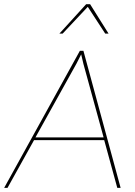

<svg xmlns="http://www.w3.org/2000/svg" viewBox="-43 -905 648 925"><path d="M-22.9 0 341.8 -660.2H358.9L538.1 0H522L459 -230H121.1L-6.8 0ZM127.9 -243.2H456.1L358.9 -597.2L348.1 -643.1L325.2 -598.1ZM243.2 -743.2 372.1 -884.8H391.1L480 -743.2H463.9L379.9 -872.1L258.8 -743.2Z"/></svg>

Font: Human Sans Thin
Style: Italic
Weight: 100
Italic angle: -8°
Designer: Tim Radville
Foundry: Continuum
Version: Version 1.000;FEAKit 1.0